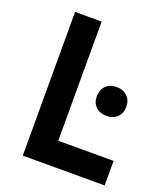

<svg xmlns="http://www.w3.org/2000/svg" viewBox="-130 -790 759 879"><g transform="rotate(20 249.0 -350.0)"><path d="M84 -700.2H213.4V-119.6H482.9V0H84ZM309.6 -371.6Q309.6 -403.3 329.1 -422.9Q348.6 -442.4 381.3 -442.4Q413.6 -442.4 433.3 -422.9Q453.1 -403.3 453.1 -371.6Q453.1 -340.3 433.3 -321Q413.6 -301.8 381.3 -301.8Q348.6 -301.8 329.1 -320.8Q309.6 -339.8 309.6 -371.6Z"/></g></svg>

Font: Selawik Semibold
Style: Regular
Weight: 600
Designer: Aaron Bell
Foundry: Microsoft Corporation
Version: Version 1.01